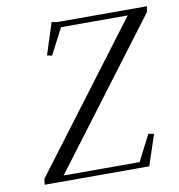

<svg xmlns="http://www.w3.org/2000/svg" viewBox="-80 -780 797 853"><g transform="rotate(-10 319.0 -353.5)"><path d="M53.2 0 56.2 -25.9 546.9 -676.8H246.1L185.1 -559.1L163.1 -564L209 -707L231 -702.1H638.2L633.8 -676.8L143.1 -25.9H485.8L545.9 -143.1L570.8 -138.2L524.9 0Z"/></g></svg>

Font: Dehuti Alt
Style: Italic
Weight: 400
Version: Version 1.2